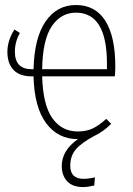

<svg xmlns="http://www.w3.org/2000/svg" viewBox="-20 -551 535 774"><path d="M444.8 -283.2Q444.8 -260.7 442.9 -243.2H149.9Q153.3 -127 191.4 -74Q229.5 -21 293 -21Q328.1 -21 353.8 -33.2Q379.4 -45.4 408.2 -71.8L428.2 -51.8Q396.5 -20 359.9 -2.9Q308.1 24.9 285.6 51.3Q263.2 77.6 263.2 117.2Q263.2 169.9 316.9 169.9Q336.9 169.9 362.8 164.1L359.9 196.8Q333.5 203.1 314.9 203.1Q272.5 203.1 250.7 179.7Q229 156.2 229 118.2Q229 55.7 293.9 9.8Q213.4 9.8 165.8 -54.7Q118.2 -119.1 115.2 -243.2H108.9Q58.6 -243.2 34.2 -269.5Q9.8 -295.9 9.8 -341.8Q9.8 -387.2 38.1 -432.1L60.1 -418Q40 -382.3 40 -342.8Q40 -272 107.9 -272H115.2Q118.2 -398.4 163.8 -464.6Q209.5 -530.8 286.1 -530.8Q364.3 -530.8 404.5 -467.3Q444.8 -403.8 444.8 -283.2ZM411.1 -272V-294.9Q411.1 -500 286.1 -500Q226.1 -500 189 -445.6Q151.9 -391.1 149.9 -272Z"/></svg>

Font: Fira Sans Compressed UltraLight
Style: Regular
Weight: 200
Width: 1
Designer: Carrois Corporate & Edenspiekermann AG
Foundry: Carrois Corporate GbR & Edenspiekermann AG
Version: Version 4.203;PS 004.203;hotconv 1.0.88;makeotf.lib2.5.64775